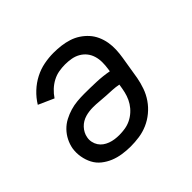

<svg xmlns="http://www.w3.org/2000/svg" viewBox="-133 -698 867 867"><g transform="rotate(-45 300.0 -265.0)"><path d="M250 8Q224 8 197.5 4Q171 0 148 -9.5Q125 -19 105.5 -34.5Q86 -50 74.5 -72Q63 -94 58.5 -120Q54 -146 58 -172Q62 -194 72.5 -215Q83 -236 99.5 -253Q116 -270 137 -281Q158 -292 180 -298.5Q202 -305 224.5 -307Q247 -309 269 -309Q307 -309 346.5 -307.5Q386 -306 423 -299L425 -312Q428 -332 428 -352Q428 -372 422.5 -390.5Q417 -409 405.5 -423.5Q394 -438 377.5 -447.5Q361 -457 341.5 -460.5Q322 -464 302 -464Q282 -464 262 -460.5Q242 -457 223 -447Q204 -437 188 -422Q172 -407 160 -389L86 -422Q103 -450 127.5 -473Q152 -496 181 -511Q210 -526 241 -532Q272 -538 302 -538Q327 -538 350.5 -535Q374 -532 396 -525Q418 -518 437 -505.5Q456 -493 471 -476.5Q486 -460 495.5 -439Q505 -418 509 -395Q513 -372 512 -348Q511 -324 507 -300L489 -190Q484 -163 474.5 -136Q465 -109 448.5 -85Q432 -61 409 -42Q386 -23 359.5 -11.5Q333 0 305 4Q277 8 250 8ZM250 -65Q268 -65 287 -68Q306 -71 323.5 -79.5Q341 -88 356 -101.5Q371 -115 381.5 -131.5Q392 -148 398 -166Q404 -184 407 -202L411 -226Q392 -230 372.5 -231Q353 -232 333.5 -233Q314 -234 294 -236Q274 -238 255 -238Q243 -238 230.5 -236.5Q218 -235 206 -231.5Q194 -228 183 -221.5Q172 -215 163 -205.5Q154 -196 148 -184.5Q142 -173 140 -161Q137 -147 140 -132.5Q143 -118 150.5 -106.5Q158 -95 169 -87Q180 -79 193.5 -74Q207 -69 221.5 -67Q236 -65 250 -65Z"/></g></svg>

Font: Iosevka Curly Slab Extended
Style: Italic
Weight: 400
Width: 7
Italic angle: -9°
Monospace: yes
Designer: Belleve Invis
Foundry: Belleve Invis
Version: Version 11.1.0; ttfautohint (v1.8.3)